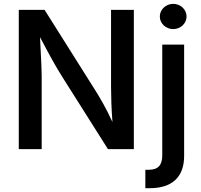

<svg xmlns="http://www.w3.org/2000/svg" viewBox="-20 -779 1052 1003"><path d="M78.1 0H197.8V-379.4C197.8 -418 193.4 -494.1 189 -585C240.2 -487.8 268.1 -437 304.7 -378.4L543.9 0H679.2V-727.5H560.1V-324.2C560.1 -281.2 562 -211.9 567.4 -141.6C535.2 -211.9 502.9 -267.1 479 -305.2L212.9 -727.5H78.1ZM827.6 -545.9V33.2C827.6 82 807.1 107.9 757.3 107.9H739.3V204.1H762.2C877.4 204.1 942.4 147.5 941.9 34.2V-545.9ZM884.8 -627C922.9 -627 954.6 -656.2 954.6 -692.9C954.6 -729.5 922.9 -758.8 884.8 -758.8C846.7 -758.8 814.9 -729.5 814.9 -692.9C814.9 -656.2 846.7 -627 884.8 -627Z"/></svg>

Font: Raveo Medium
Style: Regular
Weight: 500
Designer: Jakub Foglar, Rasmus Andersson (Inter)
Foundry: Jakubfoglar.com
Version: Version 1.100;Glyphs 3.2.3 (3260)